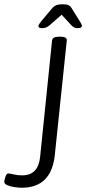

<svg xmlns="http://www.w3.org/2000/svg" viewBox="-36 -874 404 900"><path d="M66 6Q50 6 31 3Q12 0 -2 -6Q-16 -12 -16 -22Q-16 -30 -10.5 -45.5Q-5 -61 3 -61Q10 -61 28 -56.5Q46 -52 68 -52Q143 -52 152 -138L208 -684Q210 -702 240 -702H248Q279 -702 277 -684L221 -148Q205 6 66 6ZM163 -742Q144 -742 144 -751Q144 -759 162 -780L210 -837Q218 -846 228.5 -850Q239 -854 257 -854Q276 -854 284.5 -850Q293 -846 299 -837L335 -779Q340 -771 344 -764Q348 -757 348 -753Q348 -742 328 -742Q319 -742 312.5 -745Q306 -748 298 -756L253 -805L197 -756Q181 -742 163 -742Z"/></svg>

Font: Asap Condensed Condensed Light
Style: Italic
Weight: 300
Width: 3
Italic angle: -6°
Designer: Pablo Cosgaya
Foundry: Omnibus-Type
Version: Version 3.001; ttfautohint (v1.8.4.7-5d5b)